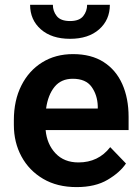

<svg xmlns="http://www.w3.org/2000/svg" viewBox="-20 -761 578 791"><path d="M295.4 9.8Q215.3 9.8 157.5 -24.4Q99.6 -58.6 68.4 -116.5Q37.1 -174.3 37.1 -246.1V-265.6Q37.1 -347.2 67.9 -408.4Q98.6 -469.7 153.6 -503.9Q208.5 -538.1 280.8 -538.1Q356 -538.1 407 -505.4Q458 -472.7 483.9 -414.3Q509.8 -356 509.8 -279.3V-225.1H168Q173.3 -167 208.7 -129.4Q244.1 -91.8 303.2 -91.8Q385.3 -91.8 434.1 -154.8L499 -87.4Q474.1 -50.3 423.3 -20.3Q372.6 9.8 295.4 9.8ZM279.8 -436.5Q231.9 -436.5 204.8 -403.3Q177.7 -370.1 169.9 -314H382.8V-323.7Q381.3 -369.6 357.4 -403.1Q333.5 -436.5 279.8 -436.5ZM338.9 -741.2H432.6Q432.6 -679.2 388.4 -640.1Q344.2 -601.1 268.6 -601.1Q192.9 -601.1 148.4 -640.1Q104 -679.2 104 -741.2H197.8Q197.8 -714.8 213.9 -694.6Q230 -674.3 268.6 -674.3Q306.6 -674.3 322.8 -694.6Q338.9 -714.8 338.9 -741.2Z"/></svg>

Font: Vazirmatn UI FD SemiBold
Style: Regular
Weight: 600
Designer: Saber Rastikerdar
Foundry: Saber Rastikerdar
Version: Version 33.003